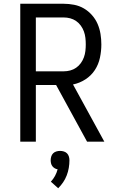

<svg xmlns="http://www.w3.org/2000/svg" viewBox="-20 -755 640 1023"><path d="M88 0V-735H319Q347 -735 375 -729.5Q403 -724 427 -710Q451 -696 470 -674.5Q489 -653 500 -627.5Q511 -602 515.5 -574Q520 -546 520 -518Q520 -483 512.5 -447.5Q505 -412 485.5 -382Q466 -352 435 -332Q404 -312 369 -305L536 0H444L279 -302H171V0ZM171 -375H319Q337 -375 354 -379.5Q371 -384 385.5 -394Q400 -404 410.5 -418.5Q421 -433 427 -449.5Q433 -466 435 -483.5Q437 -501 437 -518Q437 -536 435 -553.5Q433 -571 427 -587.5Q421 -604 410.5 -618.5Q400 -633 385.5 -643Q371 -653 354 -657.5Q337 -662 319 -662H171ZM290 248 251 213Q264 199 273 182.5Q282 166 287 147Q279 146 271.5 141.5Q264 137 259 130.5Q254 124 252 115.5Q250 107 250 99Q250 89 253 79Q256 69 263 62Q270 55 280 52Q290 49 300 49Q310 49 320 52Q330 55 337 62Q344 69 347 79Q350 89 350 99Q350 119 346.5 139.5Q343 160 335.5 179.5Q328 199 316.5 216Q305 233 290 248Z"/></svg>

Font: Iosevka Fixed Extended
Style: Regular
Weight: 400
Width: 7
Monospace: yes
Designer: Belleve Invis
Foundry: Belleve Invis
Version: Version 24.1.1; ttfautohint (v1.8.4)